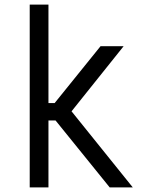

<svg xmlns="http://www.w3.org/2000/svg" viewBox="-20 -820 640 840"><path d="M110 0V-800H192V-369H219L420 -618H521L293 -333L561 0H460L223 -293H192V0Z"/></svg>

Font: Victor Mono Thin Medium
Style: Regular
Weight: 500
Monospace: yes
Version: Version 1.561;gftools[0.9.30]